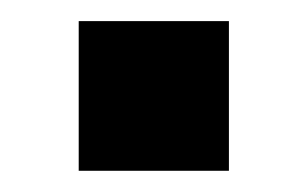

<svg xmlns="http://www.w3.org/2000/svg" viewBox="-20 -161 290 181"><path d="M195.8 -141.1V0H54.2V-141.1Z"/></svg>

Font: Cooper Hewitt
Style: Semibold
Weight: 709
Designer: Village Type and Design LLC
Foundry: Cooper Hewitt Smithsonian Design Museum
Version: 1.000